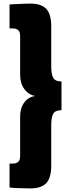

<svg xmlns="http://www.w3.org/2000/svg" viewBox="-20 -888 387 1068"><path d="M322 -275Q287 -275 276 -255Q265 -235 265 -194V33Q265 102 237 131Q209 160 149 160Q140 160 122 159.5Q104 159 86 158.5Q68 158 52.5 157Q37 156 33 155V22H47Q71 22 81.5 12Q92 2 92 -20V-240Q92 -287 115 -318Q138 -349 176 -354Q138 -361 115 -393Q92 -425 92 -472V-688Q92 -710 81.5 -720Q71 -730 47 -730H33V-863Q37 -864 52.5 -864.5Q68 -865 86 -866Q104 -867 122 -867.5Q140 -868 149 -868Q209 -868 237 -839Q265 -810 265 -741V-517Q265 -476 276 -455.5Q287 -435 322 -435Z"/></svg>

Font: Plata Sans Black
Style: Regular
Weight: 900
Designer: Pablo Impallari, Andres Torresi, & Cristiano Sobral
Foundry: Pablo Impallari, Andres Torresi, & Cristiano Sobral
Version: Version 1.00;December 28, 2019;FontCreator 12.0.0.2547 64-bi